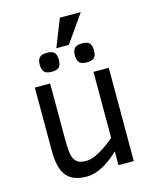

<svg xmlns="http://www.w3.org/2000/svg" viewBox="-125 -920 818 1018"><g transform="rotate(-15 284.0 -410.5)"><path d="M400.9 0V-76.2Q361.8 -37.1 314.9 -11Q268.1 15.1 223.1 15.1Q171.9 15.1 139.9 -4.2Q107.9 -23.4 93.5 -62.3Q79.1 -101.1 79.1 -169.9V-512.2H163.1V-210Q163.1 -136.7 170.7 -112.3Q178.2 -87.9 194.8 -76.9Q211.4 -65.9 243.2 -65.9Q274.9 -65.9 317.9 -90.6Q360.8 -115.2 400.9 -149.9V-512.2H484.9V0ZM433.1 -622.1Q433.1 -592.8 421.1 -581.3Q409.2 -569.8 379.9 -569.8Q349.1 -569.8 338.6 -584Q328.1 -598.1 328.1 -622.1Q328.1 -647.9 339.6 -660.9Q351.1 -673.8 379.9 -673.8Q410.2 -673.8 421.6 -661.4Q433.1 -648.9 433.1 -622.1ZM240.2 -622.1Q240.2 -592.8 228.3 -581.3Q216.3 -569.8 187 -569.8Q156.2 -569.8 145.8 -584Q135.3 -598.1 135.3 -622.1Q135.3 -647.9 146.7 -660.9Q158.2 -673.8 187 -673.8Q217.3 -673.8 228.8 -661.4Q240.2 -648.9 240.2 -622.1ZM243.2 -684.1 303.2 -835.9H418L312 -684.1Z"/></g></svg>

Font: Lorenzo Sans
Style: Regular
Weight: 400
Foundry: Intel Corporation
Version: Version 1.00; ttfautohint (v1.5)